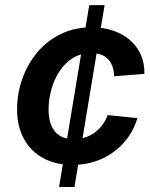

<svg xmlns="http://www.w3.org/2000/svg" viewBox="-20 -748 601 768"><path d="M216.3 0 336.9 -727.5H398.4L277.8 0ZM270 -88.4Q201.7 -88.4 151.9 -116Q102.1 -143.6 75.2 -193.6Q48.3 -243.7 48.3 -310.5Q48.3 -373 68.8 -431.6Q89.4 -490.2 127.9 -537.1Q166.5 -584 221.9 -611.3Q277.3 -638.7 347.2 -638.7Q394 -638.7 433.1 -625.2Q472.2 -611.8 500.2 -587.4Q528.3 -563 543.5 -528.8Q558.6 -494.6 557.6 -452.6L436.5 -442.9Q436 -463.4 430.4 -480.2Q424.8 -497.1 413.8 -509.5Q402.8 -522 386 -528.8Q369.1 -535.6 345.2 -535.6Q303.2 -535.6 271.2 -515.6Q239.3 -495.6 217.5 -462.2Q195.8 -428.7 185.1 -388.7Q174.3 -348.6 174.3 -309.1Q174.3 -273.4 185.1 -246.8Q195.8 -220.2 218 -205.8Q240.2 -191.4 274.4 -191.4Q298.8 -191.4 320.1 -198.2Q341.3 -205.1 358.9 -218Q376.5 -231 389.6 -248.5Q402.8 -266.1 410.6 -287.6L529.8 -275.4Q517.1 -233.4 492.7 -199.2Q468.3 -165 434.3 -140.1Q400.4 -115.2 358.9 -101.8Q317.4 -88.4 270 -88.4Z"/></svg>

Font: Inter 24pt SemiBold
Style: Italic
Weight: 600
Italic angle: -9.3988°
Designer: Rasmus Andersson
Foundry: rsms
Version: Version 4.001;git-66647c0bb